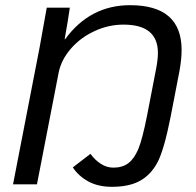

<svg xmlns="http://www.w3.org/2000/svg" viewBox="-20 -718 763 748"><path d="M416 9.8Q361.8 9.8 323.5 -11.5Q285.2 -32.7 263.7 -65.9L332.5 -118.7Q349.1 -95.2 372.3 -80.1Q395.5 -64.9 421.9 -64.9Q457 -64.9 480 -82.3Q502.9 -99.6 519 -137.7Q534.7 -175.8 552.7 -266.6L588.4 -451.2Q595.2 -486.8 595.2 -511.7Q595.2 -566.9 561.8 -594.5Q528.3 -622.1 461.4 -622.1Q402.3 -622.1 348.1 -596.7Q293 -571.3 255.6 -527.8Q218.3 -484.4 208.5 -435.1L124 0H30.8L134.3 -533.2L162.1 -688H252Q249 -665.5 243.9 -635Q238.8 -604.5 231.9 -565.4H233.9Q330.6 -697.8 486.8 -697.8Q687.5 -697.8 687.5 -523.4Q687.5 -487.3 679.2 -441.4L645 -264.6Q619.6 -135.3 593.8 -85.9Q567.9 -37.1 525.6 -13.7Q483.4 9.8 416 9.8Z"/></svg>

Font: Arimo
Style: Italic
Weight: 400
Italic angle: -12°
Designer: Steve Matteson
Foundry: Monotype Imaging Inc.
Version: Version 1.33